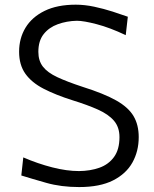

<svg xmlns="http://www.w3.org/2000/svg" viewBox="-20 -777 647 809"><path d="M313.5 11.2Q237.3 11.2 174.8 -6.6Q112.3 -24.4 69.8 -37.6L78.1 -113.8Q139.2 -87.4 200.2 -71.8Q261.2 -56.2 313 -56.2Q360.4 -56.6 398.9 -70.3Q437.5 -84 460.4 -115.5Q483.4 -147 483.4 -199.2Q483.4 -241.2 460.2 -268.3Q437 -295.4 392.8 -315.2Q348.6 -335 285.6 -354.5Q214.4 -377 163.8 -403.1Q113.3 -429.2 86.9 -466.3Q60.5 -503.4 60.5 -559.1Q60.5 -615.7 87.6 -660.4Q114.7 -705.1 168 -731.2Q221.2 -757.3 299.3 -757.3Q336.4 -757.3 376.7 -748.8Q417 -740.2 454.1 -728.3Q491.2 -716.3 518.6 -706.5L509.8 -628.9Q442.9 -660.6 387.7 -675Q332.5 -689.5 303.7 -689.5Q260.7 -688.5 223.6 -675Q186.5 -661.6 164.1 -633.3Q141.6 -605 141.6 -558.6Q141.6 -521 160.9 -496.1Q180.2 -471.2 221.4 -451.9Q262.7 -432.6 328.1 -411.1Q418 -382.8 469.5 -353.8Q521 -324.7 542.7 -287.8Q564.5 -251 564.5 -199.2Q564.5 -140.1 538.1 -92.5Q511.7 -44.9 456.3 -16.8Q400.9 11.2 313.5 11.2Z"/></svg>

Font: Pinar-DS3-FD Regular
Style: Regular
Weight: 400
Designer: Amin Abedi
Version: Version 3.000